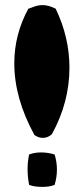

<svg xmlns="http://www.w3.org/2000/svg" viewBox="-20 -724 328 752"><path d="M36 -476Q36 -589 91 -690Q96 -691 107 -695.5Q118 -700 127.5 -702Q137 -704 147 -704Q170 -704 198 -690Q252 -578 252 -459Q252 -323 183 -198Q167 -184 148 -184Q131 -184 115 -195Q36 -339 36 -476ZM88 -62Q88 -90 94 -119Q115 -127 141 -127Q167 -127 194 -119Q203 -89 203 -60Q203 -30 194 0Q175 8 147 8Q113 8 94 0Q88 -32 88 -62Z"/></svg>

Font: Gorditas
Style: Bold
Weight: 700
Designer: Gustavo Dipre (gbrenda1987@gmail.com)
Foundry: Gustavo Dipre (gbrenda1987@gmail.com)
Version: Version 001.001